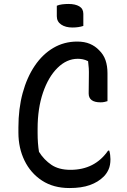

<svg xmlns="http://www.w3.org/2000/svg" viewBox="-20 -930 640 970"><path d="M267 -901Q278 -906 294 -908Q310 -910 326 -910Q360 -910 380.5 -898Q401 -886 401 -860V-799Q377 -791 346 -791Q311 -791 289 -806Q267 -821 267 -848ZM331 20Q250 20 192.5 -17.5Q135 -55 104 -118.5Q73 -182 73 -260V-286Q73 -381 94.5 -460Q116 -539 155.5 -597.5Q195 -656 249.5 -688Q304 -720 370 -720Q407 -720 434 -708.5Q461 -697 480 -677Q503 -655 513 -626Q523 -597 523 -560V-419Q517 -417 508 -415Q499 -413 488 -413Q428 -413 428 -458Q428 -514 429 -549.5Q430 -585 425 -621Q411 -628 398 -630.5Q385 -633 373 -633Q317 -633 270.5 -587Q224 -541 197 -461.5Q170 -382 170 -280V-259Q170 -205 177 -163Q202 -123 239.5 -97.5Q277 -72 336 -72Q459 -72 526 -169H532Q535 -159 536.5 -147.5Q538 -136 538 -126Q538 -95 528.5 -74Q519 -53 504 -38Q476 -10 434 5Q392 20 331 20Z"/></svg>

Font: Recursive Sn Csl St
Style: Regular
Weight: 400
Version: Version 1.079;hotconv 1.0.112;makeotfexe 2.5.65598; ttfautoh